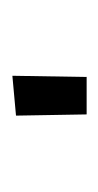

<svg xmlns="http://www.w3.org/2000/svg" viewBox="57 -220 163 318"><g transform="rotate(-90 139.0 -61.5)"><path d="M170 0H108L106 -117L172 -123Z"/></g></svg>

Font: Truculenta Light
Style: Regular
Weight: 300
Version: Version 1.002